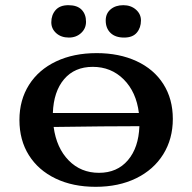

<svg xmlns="http://www.w3.org/2000/svg" viewBox="-20 -712 742 741"><path d="M647 -253Q647 -176 610 -116.5Q573 -57 505.5 -24Q438 9 349 9Q261 9 194.5 -23Q128 -55 91.5 -113Q55 -171 55 -249Q55 -326 92 -384.5Q129 -443 196.5 -475Q264 -507 353 -507Q440 -507 507 -476Q574 -445 610.5 -387.5Q647 -330 647 -253ZM184 -276H516Q506 -357 457.5 -405.5Q409 -454 338 -454Q268 -454 227.5 -406.5Q187 -359 184 -276ZM518 -225Q394 -225 187 -222Q198 -141 245 -93Q292 -45 362 -45Q432 -45 473.5 -93.5Q515 -142 518 -225ZM178 -626Q178 -654 194.5 -673Q211 -692 244 -692Q278 -692 295 -674.5Q312 -657 312 -628Q312 -602 293 -584.5Q274 -567 246 -567Q216 -567 197 -584Q178 -601 178 -626ZM388 -633Q388 -660 407 -676Q426 -692 456 -692Q485 -692 504.5 -675Q524 -658 524 -633Q524 -605 508 -586Q492 -567 459 -567Q425 -567 406.5 -585Q388 -603 388 -633Z"/></svg>

Font: Vollkorn SC SemiBold
Style: Regular
Weight: 600
Designer: Friedrich Althausen
Foundry: Friedrich Althausen
Version: Version 4.015